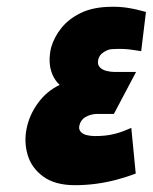

<svg xmlns="http://www.w3.org/2000/svg" viewBox="-20 -532 448 563"><path d="M394 -382 408 -497Q380 -505 354.5 -509Q329 -513 302 -512Q252 -511 217 -494Q182 -477 160.5 -450.5Q139 -424 130 -393Q125 -373 125.5 -352.5Q126 -332 133.5 -314Q141 -296 155 -283Q117 -265 91.5 -230Q66 -195 58 -155Q50 -116 61 -78Q72 -40 106.5 -14.5Q141 11 200 11Q231 11 261 7Q291 3 320 -4.5Q349 -12 378 -23L365 -157Q354 -152 342 -147.5Q330 -143 316.5 -139.5Q303 -136 288.5 -134.5Q274 -133 259 -133Q245 -133 233.5 -136Q222 -139 216 -146.5Q210 -154 213 -165Q215 -173 219.5 -179Q224 -185 231 -189Q238 -193 247 -195.5Q256 -198 265 -198H314L379 -321H316Q305 -321 292.5 -324Q280 -327 272.5 -335Q265 -343 268 -357Q271 -368 277.5 -374Q284 -380 293 -384Q302 -388 311 -388Q326 -389 340 -388.5Q354 -388 367.5 -386Q381 -384 394 -382Z"/></svg>

Font: Advent Pro ExtraBold
Style: Italic
Weight: 800
Italic angle: -12°
Version: Version 3.000